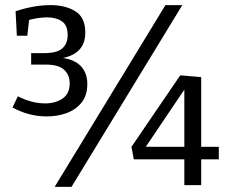

<svg xmlns="http://www.w3.org/2000/svg" viewBox="-20 -725 912 752"><path d="M163 -269Q93 -269 29 -304L50 -348Q104 -320 157 -320Q197 -320 225 -339Q253 -358 253 -399Q253 -431 231.5 -451.5Q210 -472 158 -472H102V-517H155Q203 -517 224 -535.5Q245 -554 245 -588Q245 -626 222.5 -641.5Q200 -657 164 -657Q133 -657 94 -647L87 -585H46L41 -681Q114 -705 178 -705Q236 -705 275 -681Q314 -657 314 -598Q314 -555 291 -530.5Q268 -506 226 -498Q274 -491 298 -464.5Q322 -438 322 -396Q322 -352 300 -324Q278 -296 242 -282.5Q206 -269 163 -269ZM194 7 628 -705H694L260 7ZM837 -101H768V0H702V-101H504L495 -150L686 -430L768 -423V-150H837ZM551 -150H702V-374Z"/></svg>

Font: Bitter
Style: Regular
Weight: 400
Designer: Sol Matas, and Bitter project Authors
Foundry: Sol Matas
Version: Version 2.001